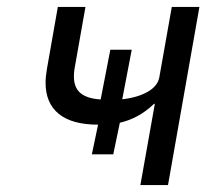

<svg xmlns="http://www.w3.org/2000/svg" viewBox="-20 -536 640 556"><path d="M428.5 -236 424.5 -234Q382.5 -193.5 327 -180.5L308 -89H246L264 -175Q189 -175 150.5 -206Q112 -237 112 -296.5Q112 -314 116 -337L147.5 -516H227.5L196 -338Q194 -326.5 194 -314.5Q194 -282.5 213 -266.5Q232 -250.5 271.5 -248L299.5 -392H361.5L334 -248.5Q378.5 -253.5 407.8 -270.2Q437 -287 441.5 -313L477.5 -516H557.5L466.5 0H386.5Z"/></svg>

Font: JuliaMono Italic
Style: Regular
Weight: 400
Italic angle: -9°
Monospace: yes
Designer: cormullion
Foundry: corm
Version: Version 0.049; ttfautohint (v1.8.4)